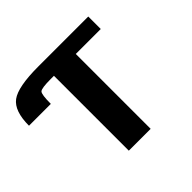

<svg xmlns="http://www.w3.org/2000/svg" viewBox="-196 -1118 1360 1360"><g transform="rotate(-45 484.5 -437.5)"><path d="M375 -750H343.8Q250 -750 234.4 -734.4Q218.8 -718.8 218.8 -625H0Q0 -771.5 69.3 -823.2Q138.7 -875 343.8 -875H843.8V-750H593.8V0H375Z"/></g></svg>

Font: CraftyPE
Style: Regular
Weight: 400
Designer: Erek Butcher
Foundry: Haunted Coop
Version: Version 0.018;April 4, 2024;FontCreator 15.0.0.2962 64-bit